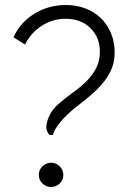

<svg xmlns="http://www.w3.org/2000/svg" viewBox="-20 -739 515 767"><path d="M135 -40Q135 -60 149.5 -74.5Q164 -89 184 -89Q204 -89 218.5 -74.5Q233 -60 233 -40Q233 -20 218.5 -6Q204 8 184 8Q164 8 149.5 -6Q135 -20 135 -40ZM177 -200Q165 -215 165 -233Q167 -257 179 -280.5Q191 -304 213 -323Q239 -346 269 -367.5Q299 -389 325 -414Q351 -440 365 -468.5Q379 -497 379 -532Q379 -590 341 -627Q303 -664 242 -664Q191 -664 147.5 -636.5Q104 -609 80 -561L34 -590Q60 -649 117 -684Q174 -719 243 -719Q286 -719 322 -705Q358 -691 383.5 -666Q409 -641 423.5 -606Q438 -571 438 -529Q438 -486 419.5 -450Q401 -414 365 -379Q344 -359 320 -340Q296 -321 272 -302Q262 -293 249 -281Q236 -269 224.5 -255.5Q213 -242 204 -228Q195 -214 191 -200Z"/></svg>

Font: Rising Sun Light
Style: Regular
Weight: 300
Designer: Matt McInerney, Pablo Impallari, Rodrigo Fuenzalida (Raleway font), Stephen Hutchings (Greek), Cristiano Sobral (main ch
Foundry: The Rising Sun Project Authors
Version: Version 4.327; ttfautohint (v1.8.4.7-5d5b-dirty)